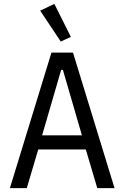

<svg xmlns="http://www.w3.org/2000/svg" viewBox="-20 -969 640 989"><path d="M481 0 422 -199H177L118 0H31L245 -698H356L570 0ZM304 -609H295L197 -272H402ZM187 -914 260 -949 345 -779 293 -755Z"/></svg>

Font: Lilex
Style: Regular
Weight: 400
Monospace: yes
Designer: Mike Abbink, Paul van der Laan, Pieter van Rosmalen, Mikhael Khrustik
Foundry: Mikhael Khrustik
Version: Version 2.510